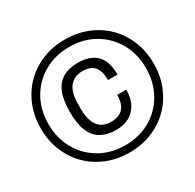

<svg xmlns="http://www.w3.org/2000/svg" viewBox="-154 -866 1061 1046"><g transform="rotate(-30 376.0 -343.0)"><path d="M376 12Q299 12 234 -14.5Q169 -41 121.5 -88.5Q74 -136 47.5 -201Q21 -266 21 -343Q21 -420 47.5 -485Q74 -550 121.5 -597.5Q169 -645 234 -671.5Q299 -698 376 -698Q453 -698 518 -671.5Q583 -645 630.5 -597.5Q678 -550 704.5 -485Q731 -420 731 -343Q731 -266 704.5 -201Q678 -136 630.5 -88.5Q583 -41 518 -14.5Q453 12 376 12ZM373 -131Q320 -131 281.5 -152Q243 -173 223 -219.5Q203 -266 203 -342Q203 -418 222.5 -464Q242 -510 280.5 -531.5Q319 -553 373 -553Q422 -553 457 -536.5Q492 -520 511 -484Q530 -448 530 -389H470Q470 -431 458.5 -455.5Q447 -480 425.5 -490.5Q404 -501 373 -501Q321 -501 292 -465.5Q263 -430 263 -354V-330Q263 -279 276 -246Q289 -213 313.5 -198Q338 -183 373 -183Q404 -183 426.5 -194.5Q449 -206 461 -230.5Q473 -255 473 -294H530Q530 -242 511 -206Q492 -170 457.5 -150.5Q423 -131 373 -131ZM376 -34Q465 -34 534 -74Q603 -114 642.5 -184Q682 -254 682 -343Q682 -432 642.5 -501.5Q603 -571 534 -611Q465 -651 376 -651Q287 -651 217.5 -611Q148 -571 108.5 -501.5Q69 -432 69 -343Q69 -254 108.5 -184Q148 -114 217.5 -74Q287 -34 376 -34Z"/></g></svg>

Font: Archivo SemiBold
Style: Regular
Weight: 400
Version: Version 2.001